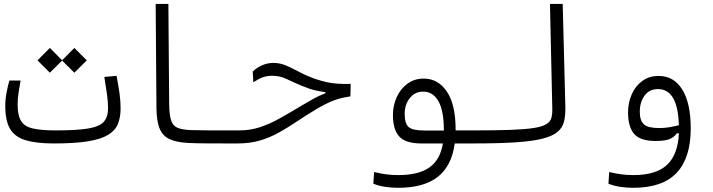

<svg xmlns="http://www.w3.org/2000/svg" viewBox="-20 -713 3556 957"><path d="M248.5 2Q160.6 2 107.4 -14.2Q54.2 -30.3 30.3 -70.6Q6.3 -110.8 6.3 -184.1Q6.3 -219.7 13.4 -255.4Q20.5 -291 26.9 -311.5H82.5Q77.1 -278.8 72.5 -250.5Q67.9 -222.2 67.9 -191.9Q67.9 -138.2 84.7 -110.4Q101.6 -82.5 143.1 -72.8Q184.6 -63 258.3 -63Q363.3 -63 419.7 -72.5Q476.1 -82 497.3 -106Q518.6 -129.9 518.6 -173.3Q518.6 -206.1 513.4 -241.9Q508.3 -277.8 500 -329.6L561 -335Q569.8 -289.1 575.4 -250Q581.1 -210.9 581.1 -172.4Q581.1 -127 567.1 -94Q553.2 -61 517.1 -39.8Q481 -18.6 416 -8.3Q351.1 2 248.5 2ZM350.6 -350.6 289.6 -411.1 228.5 -350.6 167 -412.1 228.5 -474.1 289.6 -412.6 350.6 -474.1 412.6 -412.1Z M1166 2Q1153.3 2 1140.9 2Q1128.4 2 1116.2 2Q1062.5 2 1012.7 1.7Q962.9 1.5 918 -0.5Q861.3 -3.4 826.7 -18.8Q792 -34.2 776.1 -71Q760.3 -107.9 759.8 -175.3L755.9 -693.4H819.3L823.2 -197.3Q823.7 -141.1 832.8 -113.3Q841.8 -85.4 865.7 -75.7Q889.6 -65.9 933.6 -64.5Q974.1 -63.5 1019.3 -63.2Q1064.5 -63 1121.1 -63Q1133.3 -63 1146 -63Q1158.7 -63 1171.9 -63Q1192.4 -63 1192.4 -33.7Q1192.4 2 1166 2Z M1164.6 2Q1152.8 2 1145.3 -5.6Q1137.7 -13.2 1137.7 -31.2Q1137.7 -63 1171.9 -63Q1226.6 -63 1275.1 -78.9Q1323.7 -94.7 1373.5 -122.6Q1423.3 -150.4 1481.4 -185.5Q1515.1 -205.6 1543.2 -221.2Q1571.3 -236.8 1601.6 -248V-253.9Q1578.6 -256.3 1550.3 -262.9Q1522 -269.5 1483.4 -285.6Q1444.8 -301.8 1409.9 -318.6Q1375 -335.4 1337.4 -335.4Q1310.5 -335.4 1289.3 -327.6Q1268.1 -319.8 1242.7 -302.7L1239.7 -356.4Q1259.8 -376 1286.6 -387.7Q1313.5 -399.4 1342.8 -399.4Q1377 -399.4 1408.7 -385.3Q1440.4 -371.1 1475.8 -352.3Q1511.2 -333.5 1555.2 -318.4Q1585 -308.6 1609.9 -303.2Q1634.8 -297.9 1662.6 -295.9Q1690.4 -293.9 1728 -294.9L1726.6 -232.4Q1678.2 -226.1 1639.9 -210.9Q1601.6 -195.8 1556.2 -168.5Q1501.5 -135.7 1455.8 -105Q1410.2 -74.2 1366.5 -50.3Q1322.8 -26.4 1274.2 -12.2Q1225.6 2 1164.6 2Z M1964.4 223.1Q1932.6 223.1 1899.9 218.3Q1867.2 213.4 1840.8 202.6L1844.7 144.5Q1877.4 152.3 1905.8 156Q1934.1 159.7 1965.8 159.7Q2066.4 159.7 2120.4 121.6Q2174.3 83.5 2187.5 2H2079.6Q2001.5 2 1970 -32.7Q1938.5 -67.4 1938.5 -139.6Q1938.5 -186.5 1957 -228Q1975.6 -269.5 2010.3 -295.4Q2044.9 -321.3 2092.3 -321.3Q2163.6 -321.3 2207.3 -256.6Q2251 -191.9 2251 -66.4Q2251 -64.5 2251 -63H2343.8Q2369.6 -63 2377.9 -56.4Q2386.2 -49.8 2386.2 -31.2Q2386.2 -11.2 2374.8 -4.6Q2363.3 2 2336.4 2H2246.6Q2231.4 114.3 2161.9 168.7Q2092.3 223.1 1964.4 223.1ZM2192.4 -62.5Q2192.4 -160.6 2165.3 -208.5Q2138.2 -256.3 2089.4 -256.3Q2047.9 -256.3 2022.5 -224.1Q1997.1 -191.9 1997.1 -145Q1997.1 -98.1 2016.4 -80.3Q2035.6 -62.5 2094.2 -62.5Q2099.6 -62.5 2106 -62.5Q2112.3 -62.5 2118.7 -62.5Q2134.8 -62.5 2153.6 -62.5Q2172.4 -62.5 2192.4 -62.5Z M2337.9 2Q2310.5 2 2310.5 -31.2Q2310.5 -49.8 2319.8 -56.4Q2329.1 -63 2343.8 -63Q2454.1 -63 2526.1 -65.7Q2598.1 -68.4 2640.4 -75Q2682.6 -81.5 2702.6 -93.8Q2722.7 -106 2728 -124.5Q2733.4 -143.1 2732.9 -169.4L2721.2 -693.4H2784.7L2797.9 -180.7Q2798.8 -138.2 2791.3 -107.2Q2783.7 -76.2 2758.5 -55.2Q2733.4 -34.2 2682.6 -21.5Q2631.8 -8.8 2547.9 -3.4Q2463.9 2 2337.9 2Z M3136.2 223.1Q3104.5 223.1 3071.8 218.3Q3039.1 213.4 3012.7 202.6L3016.6 144.5Q3049.3 152.3 3077.6 156Q3106 159.7 3137.7 159.7Q3251 159.7 3305.2 108.2Q3359.4 56.6 3363.8 -48.8L3353.5 -48.3Q3342.3 -31.7 3320.3 -21Q3298.3 -10.3 3248 -10.3Q3171.4 -10.3 3140.9 -45.4Q3110.4 -80.6 3110.4 -152.8Q3110.4 -201.2 3128.7 -242.7Q3147 -284.2 3181.2 -309.3Q3215.3 -334.5 3262.7 -334.5Q3338.9 -334.5 3380.9 -266.4Q3422.9 -198.2 3422.9 -72.8Q3422.9 74.2 3352.5 148.7Q3282.2 223.1 3136.2 223.1ZM3363.8 -88.9Q3358.4 -269 3259.8 -269Q3216.3 -269 3192.6 -236.1Q3168.9 -203.1 3168.9 -156.2Q3168.9 -111.8 3189.5 -93.3Q3210 -74.7 3266.1 -74.7Q3292.5 -74.7 3316.4 -78.9Q3340.3 -83 3363.8 -88.9Z"/></svg>

Font: Cascadia Mono PL Light
Style: Regular
Weight: 300
Monospace: yes
Designer: Aaron Bell
Foundry: Saja Typeworks
Version: Version 2404.023; ttfautohint (v1.8.4)